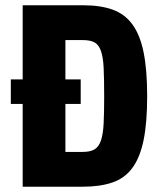

<svg xmlns="http://www.w3.org/2000/svg" viewBox="-20 -708 635 728"><path d="M66 0H293Q359 0 406 -16Q453 -32 482 -71.5Q511 -111 524.5 -177Q538 -243 538 -343Q538 -443 524.5 -509.5Q511 -576 482 -615.5Q453 -655 407 -671.5Q361 -688 296 -688H66ZM228 -132V-556H294Q322 -556 338 -547.5Q354 -539 362.5 -515.5Q371 -492 373 -450.5Q375 -409 375 -342Q375 -281 373 -240.5Q371 -200 363 -176Q355 -152 339 -142Q323 -132 294 -132ZM21 -314H286V-407H21Z"/></svg>

Font: Secuela Black
Style: Regular
Weight: 900
Designer: Fernando Haro
Foundry: deFharo
Version: Version 1.704